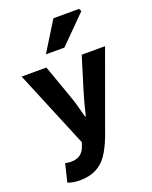

<svg xmlns="http://www.w3.org/2000/svg" viewBox="-185 -926 979 1237"><g transform="rotate(-20 304.5 -308.0)"><path d="M61 198 91 75Q116 80 130 80Q206 80 229 11L238 -15L18 -545H188L269 -317Q290 -259 314 -163H319Q338 -244 360 -317L430 -545H590L391 3Q363 76 331.5 121Q300 166 254 189Q208 212 142 212Q96 212 61 198ZM339 -828H515L524 -810L341 -626H214Z"/></g></svg>

Font: Nebula Sans Bold
Style: Regular
Weight: 700
Designer: Paul D. Hunt for Adobe (as Source Sans)
Foundry: Nebula Entertainment & Broadcasting LLC
Version: Version 1.010